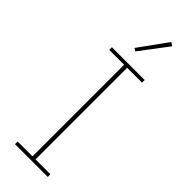

<svg xmlns="http://www.w3.org/2000/svg" viewBox="-303 -954 978 978"><g transform="rotate(45 186.0 -465.5)"><path d="M282 -919 167 -767 152 -777 263 -931ZM304 0H68V-19H175V-679H68V-698H304V-679H197V-19H304Z"/></g></svg>

Font: IBM Plex Sans Thin
Style: Regular
Weight: 100
Designer: Mike Abbink, Paul van der Laan, Pieter van Rosmalen
Foundry: Bold Monday
Version: Version 3.0